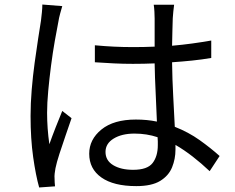

<svg xmlns="http://www.w3.org/2000/svg" viewBox="-20 -791 1040 848"><path d="M446 -120Q446 -82 480 -61.5Q514 -41 568 -41Q631 -41 654 -71Q677 -101 677 -150Q677 -158 677 -166.5Q677 -175 676 -185Q652 -193 626.5 -197Q601 -201 574 -201Q518 -201 482 -179Q446 -157 446 -120ZM749 -770Q745 -740 743 -710Q742 -690 741.5 -657Q741 -624 740 -589Q786 -593 829.5 -599Q873 -605 913 -612V-535Q872 -528 828.5 -523.5Q785 -519 740 -516Q741 -440 745 -367Q749 -294 752 -231Q813 -207 862 -172Q911 -137 950 -102L906 -35Q869 -70 831 -99.5Q793 -129 755 -151Q755 -146 755 -140.5Q755 -135 755 -130Q755 -89 740 -52Q725 -15 687.5 8Q650 31 582 31Q482 31 428 -7Q374 -45 374 -112Q374 -175 428 -219Q482 -263 580 -263Q630 -263 673 -254Q671 -312 667.5 -381Q664 -450 663 -511Q639 -510 615 -509.5Q591 -509 567 -509Q524 -509 483.5 -511Q443 -513 399 -516V-591Q442 -587 483 -585Q524 -583 569 -583Q592 -583 616 -583.5Q640 -584 663 -585V-709Q663 -722 662 -739.5Q661 -757 659 -770ZM255 -764Q251 -751 245.5 -730.5Q240 -710 238 -696Q231 -661 222 -610Q213 -559 205.5 -501.5Q198 -444 193 -389.5Q188 -335 188 -293Q188 -224 198 -154Q210 -188 226 -229Q242 -270 255 -301L296 -269Q284 -234 269.5 -192Q255 -150 242.5 -111.5Q230 -73 225 -48Q223 -38 221.5 -25Q220 -12 221 -3Q221 4 221.5 14Q222 24 223 32L153 37Q138 -16 126.5 -97Q115 -178 115 -279Q115 -334 120 -394.5Q125 -455 133 -513.5Q141 -572 148.5 -620.5Q156 -669 161 -700Q163 -717 165 -736Q167 -755 167 -771Z"/></svg>

Font: Chiron Sans HK TT
Style: Regular
Weight: 400
Designer: Ryoko NISHIZUKA 西塚涼子 (kana, bopomofo & ideographs); Paul D. Hunt (Latin, Greek & Cyrillic); Sandoll Communications 산돌커뮤니
Foundry: Adobe
Version: Version 2.022;hotconv 1.0.109;makeotfexe 2.5.65596